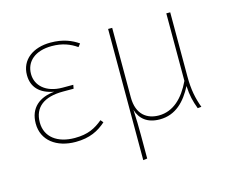

<svg xmlns="http://www.w3.org/2000/svg" viewBox="-107 -726 1322 1090"><g transform="rotate(-15 554.5 -180.5)"><path d="M270 -571C168 -571 94 -517 94 -427C94 -357 136 -311 219 -296C133 -288 71 -242 71 -148C71 -49 152 11 264 11C348 11 400 -17 444 -56L431 -72C386 -35 343 -12 265 -12C164 -12 95 -62 95 -148C95 -238 156 -284 268 -284H330L334 -306H271C174 -306 118 -359 118 -427C118 -501 175 -550 272 -550C335 -550 379 -532 418 -505L432 -523C394 -549 345 -571 270 -571Z M1004 3C984 -51 972 -105 972 -184V-561H949V-164C906 -73 844 -12 759 -12C692 -12 631 -49 631 -153V-561H607V210L631 207V69C631 17 630 -23 627 -80C644 -24 686 11 759 11C853 11 912 -53 953 -133C956 -75 965 -41 982 5Z"/></g></svg>

Font: Glow Sans SC Normal Thin
Style: Regular
Weight: 100
Designer: Ryoko NISHIZUKA (kana, bopomofo & ideographs); Paul D. Hunt (Latin, Greek & Cyrillic); Sandoll Communications, Soo-young
Version: Version 0.93